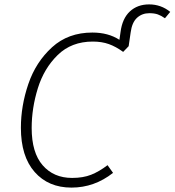

<svg xmlns="http://www.w3.org/2000/svg" viewBox="-20 -842 794 873"><path d="M754 -788 730 -759Q713 -771 697.5 -776.5Q682 -782 659 -782Q626 -782 603 -761Q580 -740 574 -694L565 -632L540 -606Q507 -630 475 -641.5Q443 -653 402 -653Q305 -653 242.5 -592Q180 -531 152 -440.5Q124 -350 124 -260Q124 -148 174 -90.5Q224 -33 308 -33Q358 -33 394.5 -47.5Q431 -62 469 -91L494 -56Q409 11 305 11Q200 11 137.5 -60Q75 -131 75 -261Q75 -361 109 -460.5Q143 -560 216.5 -627Q290 -694 400 -694Q472 -694 523 -661L528 -696Q536 -758 570.5 -790Q605 -822 658 -822Q712 -822 754 -788Z"/></svg>

Font: Fira Sans ExtraLight
Style: Italic
Weight: 275
Italic angle: -8°
Designer: Carrois Corporate & Edenspiekermann AG
Foundry: Carrois Corporate GbR & Edenspiekermann AG
Version: Version 4.203